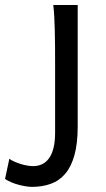

<svg xmlns="http://www.w3.org/2000/svg" viewBox="-113 -518 423 768"><path d="M197.8 -12.2Q197.8 56.2 184.8 102.5Q171.9 148.9 147.9 177Q124 205.1 90.1 217.3Q56.2 229.5 14.6 229.5Q4.4 229.5 -9.5 227.3Q-23.4 225.1 -38.3 221.2Q-53.2 217.3 -67.6 211.2Q-82 205.1 -92.8 197.8L-75.7 117.2Q-67.9 123 -55.7 128.4Q-43.5 133.8 -30.3 137.9Q-17.1 142.1 -3.9 144.3Q9.3 146.5 19.5 146.5Q39.1 146.5 55.2 138.9Q71.3 131.3 83 115.2Q94.7 99.1 101.1 73.7Q107.4 48.3 107.4 12.2V-258.8Q107.4 -294.4 107.2 -329.1Q106.9 -363.8 106.2 -394.8Q105.5 -425.8 104 -452.4Q102.5 -479 100.1 -498H197.8Z"/></svg>

Font: Andika Basic
Style: Regular
Weight: 400
Designer: Annie Olsen & Victor Gaultney
Foundry: SIL International
Version: Version 1.000